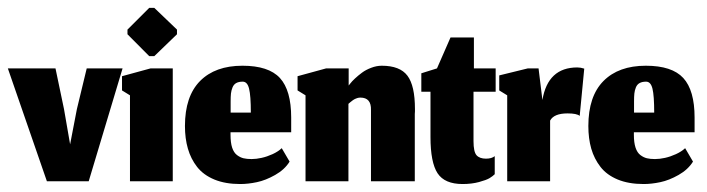

<svg xmlns="http://www.w3.org/2000/svg" viewBox="-27 -455 1774 482"><path d="M90.7 0H195.7L280.7 -283.3H190.7L166 -181L149 -92.7L133.7 -181L112.3 -283.3H-7.3Z M299.3 0H406.7V-283.3H351L279.3 -263.7V-228L299.3 -215.7ZM347.7 -314H360.3L417.3 -369V-380.7L360.3 -435.3H347.7L293 -380.7V-369Z M602.7 -172.3H552V-200.3Q552 -212.3 552.8 -220.2Q553.7 -228 556.7 -235.5Q559.7 -243 566 -246.5Q572.3 -250 582.3 -250Q594 -250 598.3 -232.3Q602.7 -214.7 602.7 -172.3ZM576 7Q596 7 618 2.3Q640 -2.3 663.8 -15.8Q687.7 -29.3 700 -49.3L680.3 -83Q671 -74.3 657.2 -68Q643.3 -61.7 629.8 -58.7Q616.3 -55.7 604.7 -55.7Q592.7 -55.7 584.3 -57.7Q576 -59.7 568 -65.7Q560 -71.7 555.8 -84.3Q551.7 -97 551.7 -116.7V-123H704V-160Q704 -228.3 675.7 -259.2Q647.3 -290 581.7 -290Q513.3 -290 475.3 -251.7Q437.3 -213.3 437.3 -138.7Q437.3 -107.3 444.7 -81.8Q452 -56.3 467.8 -36Q483.7 -15.7 511.2 -4.3Q538.7 7 576 7Z M847.7 0V-194.3Q848.3 -195 850.2 -196.5Q852 -198 852.8 -198.7Q853.7 -199.3 855.5 -200.8Q857.3 -202.3 858.3 -203Q859.3 -203.7 861 -204.8Q862.7 -206 864 -206.5Q865.3 -207 867.2 -207.8Q869 -208.7 870.5 -209Q872 -209.3 873.8 -209.7Q875.7 -210 877.7 -210Q905.3 -210 904.3 -178.7V0H1014.3V-169Q1014.3 -171.3 1014.7 -175.3Q1014.7 -179.3 1014.7 -181.3Q1014.7 -240 995.8 -265Q977 -290 931.3 -290Q918.3 -290 904.8 -284.8Q891.3 -279.7 881.7 -272.5Q872 -265.3 864.2 -258Q856.3 -250.7 852.3 -245.3L848.3 -240.3V-283.3H791.7L720 -263.7V-228L740 -215.7V0Z M1134.3 7Q1157 7 1175.5 2Q1194 -3 1202 -7.8Q1210 -12.7 1215 -17.7V-63Q1211.3 -60 1205.7 -58.3Q1200 -56.7 1193 -56.7Q1177 -56.7 1169.3 -65.3Q1161.7 -74 1161.7 -100.7V-224.7H1217.3V-283.3H1162.7V-361H1104L1070 -283.3L1030.7 -271V-224.7H1053.7V-111.3Q1053.7 -47 1071.5 -20Q1089.3 7 1134.3 7Z M1354 0V-152.3Q1363.7 -170.3 1397.7 -170.3Q1421.3 -170.3 1428.3 -164L1439.7 -282.7Q1430.7 -285.7 1422.3 -285.7Q1348.3 -285.7 1334.7 -204L1325 -283.3H1298L1226.3 -265.7V-228L1246.3 -215.7V0Z M1615.3 -172.3H1564.7V-200.3Q1564.7 -212.3 1565.5 -220.2Q1566.3 -228 1569.3 -235.5Q1572.3 -243 1578.7 -246.5Q1585 -250 1595 -250Q1606.7 -250 1611 -232.3Q1615.3 -214.7 1615.3 -172.3ZM1588.7 7Q1608.7 7 1630.7 2.3Q1652.7 -2.3 1676.5 -15.8Q1700.3 -29.3 1712.7 -49.3L1693 -83Q1683.7 -74.3 1669.8 -68Q1656 -61.7 1642.5 -58.7Q1629 -55.7 1617.3 -55.7Q1605.3 -55.7 1597 -57.7Q1588.7 -59.7 1580.7 -65.7Q1572.7 -71.7 1568.5 -84.3Q1564.3 -97 1564.3 -116.7V-123H1716.7V-160Q1716.7 -228.3 1688.3 -259.2Q1660 -290 1594.3 -290Q1526 -290 1488 -251.7Q1450 -213.3 1450 -138.7Q1450 -107.3 1457.3 -81.8Q1464.7 -56.3 1480.5 -36Q1496.3 -15.7 1523.8 -4.3Q1551.3 7 1588.7 7Z"/></svg>

Font: Jomhuria
Style: Regular
Weight: 400
Designer: Arabic design by Kourosh Beigpour, Latin design by Eben Sorkin, engineering by Lasse Fister and Khaled Hosney
Version: Version 1.0010